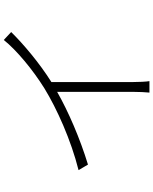

<svg xmlns="http://www.w3.org/2000/svg" viewBox="85 -892 829 1040"><g transform="rotate(-90 500.0 -371.5)"><path d="M804 -766C749 -697 643 -609 542 -546C431 -478 262 -402 99 -361L129 -310C270 -353 416 -416 523 -477V-69C523 -36 521 6 519 23H581C578 6 576 -36 576 -69V-508C681 -574 783 -661 847 -726Z"/></g></svg>

Font: Source Han Sans SC Light
Style: Regular
Weight: 300
Designer: Ryoko NISHIZUKA (kana & ideographs); Paul D. Hunt (Latin, Greek & Cyrillic); Wenlong ZHANG (bopomofo); Sandoll Communica
Foundry: Adobe Systems Incorporated
Version: Version 1.004;PS 1.004;hotconv 1.0.82;makeotf.lib2.5.63406